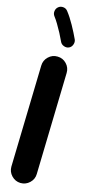

<svg xmlns="http://www.w3.org/2000/svg" viewBox="-168 -1093 569 1212"><g transform="rotate(15 116.0 -487.0)"><path d="M107.9 83.5Q73.7 82.5 49.8 57.4Q25.9 32.2 26.4 -2L43.5 -666.5Q44.4 -701.2 69.6 -725.1Q94.7 -749 128.9 -748Q163.6 -747.6 187.5 -722.4Q211.4 -697.3 210.4 -662.6L193.4 2Q192.9 36.1 167.7 60.1Q142.6 84 107.9 83.5ZM51.3 -1049.3Q64.9 -1060.1 83 -1058.1Q101.1 -1056.2 111.8 -1042Q137.2 -1009.8 162.1 -964.8Q187 -919.9 205.1 -880.4Q211.9 -864.7 205.3 -846.9Q198.7 -829.1 183.1 -822.3Q167.5 -815.4 149.9 -822Q132.3 -828.6 125.5 -844.2Q114.7 -868.2 100.1 -895.8Q85.4 -923.3 70.6 -948Q55.7 -972.7 43.5 -988.3Q32.7 -1002.4 35.2 -1020.5Q37.6 -1038.6 51.3 -1049.3Z"/></g></svg>

Font: Mikhak-DS2-FD Black
Style: Regular
Weight: 900
Designer: Amin Abedi
Version: Version 3.2